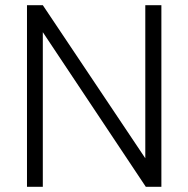

<svg xmlns="http://www.w3.org/2000/svg" viewBox="-20 -720 726 740"><path d="M84 0V-700H145L540 -110V-700H602V0H542L145 -596V0Z"/></svg>

Font: Zen Kaku Gothic Antique
Style: Regular
Weight: 400
Designer: Yoshimichi Ohira
Foundry: Positype
Version: Version 1.001